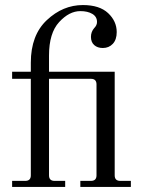

<svg xmlns="http://www.w3.org/2000/svg" viewBox="-20 -740 570 760"><path d="M28 0V-24H80Q102 -24 102 -46V-428H28V-456H102V-492Q102 -601 165.5 -660.5Q229 -720 308 -720Q374 -720 408 -688Q442 -656 442 -613Q442 -583 426.5 -566.5Q411 -550 387 -550Q366 -550 353 -561.5Q340 -573 340 -594Q340 -614 353 -629Q364 -640 364 -653Q364 -674 345.5 -685Q327 -696 298 -696Q254 -696 214 -652.5Q174 -609 174 -520V-456H434V-46Q434 -24 456 -24H498V0H298V-24H340Q362 -24 362 -46V-406Q362 -428 340 -428H174V-46Q174 -24 196 -24H238V0Z"/></svg>

Font: Old Standard TT
Style: Regular
Weight: 400
Designer: Alexey Kryukov <alexios@thessalonica.org.ru>
Version: Version 2.2